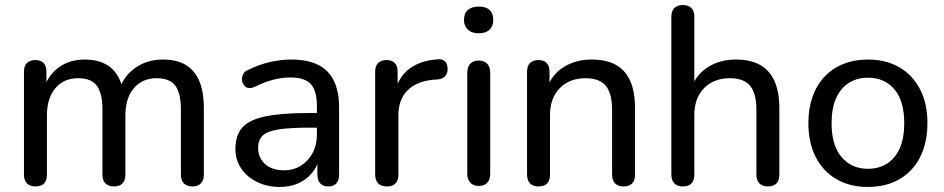

<svg xmlns="http://www.w3.org/2000/svg" viewBox="-20 -732 3740 761"><path d="M120 7Q99 7 87 -5Q75 -17 75 -40V-448Q75 -471 87 -482.5Q99 -494 120 -494Q141 -494 152.5 -482.5Q164 -471 164 -448V-363L153 -381Q172 -436 214.5 -466Q257 -496 316 -496Q378 -496 416 -466.5Q454 -437 467 -377H453Q471 -432 517.5 -464Q564 -496 626 -496Q681 -496 716.5 -474.5Q752 -453 770 -410.5Q788 -368 788 -302V-40Q788 -17 776 -5Q764 7 743 7Q721 7 709 -5Q697 -17 697 -40V-298Q697 -362 675 -392Q653 -422 601 -422Q544 -422 510.5 -382.5Q477 -343 477 -274V-40Q477 -17 465.5 -5Q454 7 432 7Q410 7 398 -5Q386 -17 386 -40V-298Q386 -362 364 -392Q342 -422 290 -422Q233 -422 199.5 -382.5Q166 -343 166 -274V-40Q166 7 120 7Z M1089 9Q1039 9 998.5 -11Q958 -31 935.5 -65Q913 -99 913 -141Q913 -195 940 -226Q967 -257 1031 -270.5Q1095 -284 1203 -284H1236V-313Q1236 -372 1212 -398.5Q1188 -425 1131 -425Q1098 -425 1063 -416Q1028 -407 990 -388Q979 -383 970 -383Q967 -383 960 -384.5Q953 -386 946.5 -395.5Q940 -405 939.5 -411Q939 -417 939 -418Q939 -429 944.5 -439.5Q950 -450 964 -455Q1008 -477 1051.5 -486.5Q1095 -496 1133 -496Q1198 -496 1240 -475.5Q1282 -455 1303 -412.5Q1324 -370 1324 -304V-40Q1324 -17 1313 -5Q1302 7 1281 7Q1261 7 1249.5 -5Q1238 -17 1238 -40V-82Q1230 -63 1217 -47Q1195 -20 1162.5 -5.5Q1130 9 1089 9ZM1084 -219Q1039 -212 1021 -194.5Q1003 -177 1003 -146Q1003 -107 1030.5 -82Q1058 -57 1106 -57Q1144 -57 1173 -75.5Q1202 -94 1219 -125.5Q1236 -157 1236 -198V-226H1205Q1128 -226 1084 -219Z M1514 7Q1491 7 1479 -5Q1467 -17 1467 -40V-448Q1467 -471 1479 -482.5Q1491 -494 1512 -494Q1533 -494 1544.5 -482.5Q1556 -471 1556 -448V-371H1546Q1562 -431 1606 -462Q1650 -493 1717 -497Q1733 -498 1743 -489.5Q1753 -481 1754 -461Q1755 -442 1745 -430.5Q1735 -419 1714 -417L1696 -416Q1630 -409 1594.5 -373Q1559 -337 1559 -274V-40Q1559 -17 1547.5 -5Q1536 7 1514 7Z M1877 5Q1856 5 1844 -8Q1832 -21 1832 -44V-443Q1832 -467 1844 -479.5Q1856 -492 1877 -492Q1899 -492 1911 -479.5Q1923 -467 1923 -443V-44Q1923 -21 1911.5 -8Q1900 5 1877 5ZM1877 -600Q1850 -600 1834.5 -614.5Q1819 -629 1819 -653Q1819 -679 1834.5 -692.5Q1850 -706 1877 -706Q1906 -706 1920.5 -692.5Q1935 -679 1935 -653Q1935 -629 1920.5 -614.5Q1906 -600 1877 -600Z M2114 7Q2093 7 2081 -5Q2069 -17 2069 -40V-448Q2069 -471 2081 -482.5Q2093 -494 2114 -494Q2135 -494 2146.5 -482.5Q2158 -471 2158 -448V-366L2147 -381Q2168 -438 2215.5 -467Q2263 -496 2324 -496Q2383 -496 2421 -475Q2459 -454 2478 -411Q2497 -368 2497 -302V-40Q2497 -17 2485.5 -5Q2474 7 2452 7Q2430 7 2418 -5Q2406 -17 2406 -40V-297Q2406 -362 2381 -392Q2356 -422 2301 -422Q2237 -422 2198.5 -382.5Q2160 -343 2160 -276V-40Q2160 7 2114 7Z M2686 7Q2665 7 2653 -5Q2641 -17 2641 -40V-666Q2641 -689 2653 -700.5Q2665 -712 2686 -712Q2708 -712 2720 -700.5Q2732 -689 2732 -666V-381H2719Q2740 -438 2787.5 -467Q2835 -496 2896 -496Q2955 -496 2993 -474.5Q3031 -453 3050 -410Q3069 -367 3069 -302V-40Q3069 -17 3057.5 -5Q3046 7 3024 7Q3002 7 2990 -5Q2978 -17 2978 -40V-297Q2978 -362 2953 -392Q2928 -422 2873 -422Q2809 -422 2770.5 -382.5Q2732 -343 2732 -276V-40Q2732 7 2686 7Z M3420 9Q3348 9 3295 -22Q3242 -53 3213 -110Q3184 -167 3184 -244Q3184 -302 3200.5 -348.5Q3217 -395 3248 -428Q3279 -461 3322.5 -478.5Q3366 -496 3420 -496Q3492 -496 3545 -465Q3598 -434 3627 -377.5Q3656 -321 3656 -244Q3656 -186 3639.5 -139Q3623 -92 3592 -59Q3561 -26 3517.5 -8.5Q3474 9 3420 9ZM3420 -63Q3464 -63 3496.5 -84Q3529 -105 3546.5 -145Q3564 -185 3564 -244Q3564 -332 3525 -378Q3486 -424 3420 -424Q3377 -424 3344.5 -403.5Q3312 -383 3294 -343Q3276 -303 3276 -244Q3276 -156 3315.5 -109.5Q3355 -63 3420 -63Z"/></svg>

Font: Nunito Medium
Style: Regular
Weight: 500
Designer: Vernon Adams
Foundry: Vernon Adams
Version: Version 3.602